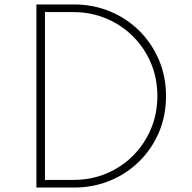

<svg xmlns="http://www.w3.org/2000/svg" viewBox="-20 -845 865 865"><path d="M144 0H312Q400 0 475.8 -31.2Q551.5 -62.5 608.2 -118.8Q665 -175 696.5 -250Q728 -325 728 -412.5Q728 -499.5 696.2 -574.5Q664.5 -649.5 608 -705.8Q551.5 -762 475.8 -793.5Q400 -825 312 -825H144ZM182.5 -34.5V-790.5H310.5Q390 -790.5 458.8 -761.5Q527.5 -732.5 579.2 -681Q631 -629.5 660 -560.8Q689 -492 689 -412.5Q689 -333 660 -264.2Q631 -195.5 579.5 -143.8Q528 -92 459 -63.2Q390 -34.5 310.5 -34.5Z"/></svg>

Font: Spartan ExtraLight
Style: Regular
Weight: 200
Designer: Matt Bailey, Mirko Velimirovic
Foundry: Matt Bailey
Version: Version 1.003; ttfautohint (v1.8.3)